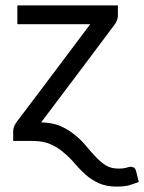

<svg xmlns="http://www.w3.org/2000/svg" viewBox="-20 -527 539 718"><path d="M499 153.3Q476.6 162.1 459 167Q440.4 170.9 418 170.9Q377.9 170.9 349.6 158.2Q322.3 145.5 300.8 127Q279.3 107.4 260.7 85.9Q242.2 63.5 219.7 44.9Q198.2 25.4 169.9 12.7Q141.6 0 101.6 0Q77.1 0 29.3 0Q29.3 -8.8 29.3 -37.1Q29.3 -43.9 32.2 -52.7Q35.2 -60.5 41 -69.3Q133.8 -191.4 317.4 -436.5Q249 -436.5 44.9 -436.5Q44.9 -454.1 44.9 -506.8Q138.7 -506.8 420.9 -506.8Q420.9 -497.1 420.9 -468.8Q420.9 -459 417 -450.2Q414.1 -441.4 408.2 -434.6Q317.4 -312.5 133.8 -69.3Q175.8 -68.4 206.1 -55.7Q236.3 -42 259.8 -22.5Q283.2 -3.9 301.8 18.6Q320.3 41 337.9 59.6Q356.4 79.1 376 91.8Q396.5 103.5 422.9 103.5Q439.5 103.5 451.2 100.6Q462.9 96.7 468.8 96.7Q474.6 96.7 480.5 99.6Q486.3 102.5 489.3 114.3Q492.2 127 499 153.3Z"/></svg>

Font: Lato
Style: Regular
Weight: 400
Designer: Lukasz Dziedzic with Adam Twardoch and Botio Nikoltchev
Version: Version 2.015; 2015-08-06; http://www.latofonts.com/